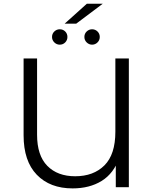

<svg xmlns="http://www.w3.org/2000/svg" viewBox="-20 -1018 835 1044"><path d="M374.7 6.4Q251.7 6.4 180 -67.9Q108.3 -142.1 108.3 -282.5V-700H181.6V-285.2Q181.6 -172.8 237.2 -116.2Q292.9 -59.6 388.8 -59.6Q488.6 -59.6 548 -118.9Q607.3 -178.2 607.3 -301.8V-700H680.6V0H609.6V-172.6L629.1 -161.1Q598.6 -74.8 532.8 -34.2Q467 6.4 374.7 6.4ZM480.7 -775.1Q463.9 -775.1 451.3 -787.4Q438.8 -799.6 438.8 -817Q438.8 -834.8 451.3 -846.8Q463.9 -858.8 480.7 -858.8Q497.9 -858.8 510.2 -846.8Q522.5 -834.8 522.5 -817Q522.5 -799.6 510.2 -787.4Q497.9 -775.1 480.7 -775.1ZM304.8 -775.1Q288 -775.1 275.4 -787.4Q262.9 -799.6 262.9 -817Q262.9 -834.8 275.4 -846.8Q288 -858.8 304.8 -858.8Q322.6 -858.8 334.6 -846.8Q346.6 -834.8 346.6 -817Q346.6 -799.6 334.6 -787.4Q322.6 -775.1 304.8 -775.1ZM331.6 -889.3 452.3 -997.8H538.8L394.4 -889.3Z"/></svg>

Font: Montserrat Alternates Thin
Style: Regular
Weight: 100
Designer: Julieta Ulanovsky
Foundry: Julieta Ulanovsky
Version: Version 9.000